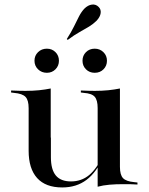

<svg xmlns="http://www.w3.org/2000/svg" viewBox="-20 -815 656 848"><path d="M279 -638.7 275 -642.7Q294.4 -672.6 306.5 -697.6Q318.5 -722.6 329 -742.7Q339.5 -762.9 352.4 -776.6Q368.5 -792.7 386.3 -794.8Q404 -796.8 416.1 -783.9Q426.6 -773.4 424.6 -757.3Q422.6 -741.1 407.3 -724.2Q391.9 -708.9 373.4 -697.6Q354.8 -686.3 331.5 -673.4Q308.1 -660.5 279 -638.7ZM204 -415.3V-207.3H106.5V-337.1Q106.5 -372.6 92.7 -387.1Q79 -401.6 41.9 -404.8L29 -406.5V-415.3Q50.8 -414.5 63.7 -414.1Q76.6 -413.7 92.7 -413.7Q125 -413.7 152.8 -416.5Q180.6 -419.4 204 -424.2ZM204.8 -207.3V-121Q204.8 -66.1 226.6 -39.9Q248.4 -13.7 293.5 -13.7Q339.5 -13.7 373.4 -41.5Q407.3 -69.4 434.7 -129L436.3 -122.6Q406.5 -54 362.1 -20.6Q317.7 12.9 254.8 12.9Q181.5 12.9 144 -28.6Q106.5 -70.2 106.5 -149.2V-207.3ZM411.3 0V-207.3H509.7V-78.2Q509.7 -42.7 523.4 -28.2Q537.1 -13.7 573.4 -10.5L587.1 -8.9V0Q565.3 -1.6 552.4 -1.6Q539.5 -1.6 523.4 -1.6Q491.1 -1.6 463.3 0.8Q435.5 3.2 411.3 9.7ZM509.7 -415.3V-207.3H411.3V-337.9Q411.3 -372.6 398.4 -387.5Q385.5 -402.4 350 -404.8L337.1 -406.5V-415.3Q358.9 -414.5 371.4 -414.1Q383.9 -413.7 399.2 -413.7Q430.6 -413.7 458.5 -416.5Q486.3 -419.4 509.7 -424.2ZM398.4 -493.5Q375 -493.5 359.7 -508.9Q344.4 -524.2 344.4 -546.8Q344.4 -569.4 359.7 -584.7Q375 -600 398.4 -600Q421 -600 436.7 -584.7Q452.4 -569.4 452.4 -546.8Q452.4 -524.2 437.1 -508.9Q421.8 -493.5 398.4 -493.5ZM187.1 -493.5Q163.7 -493.5 148 -508.9Q132.3 -524.2 132.3 -546.8Q132.3 -569.4 148 -584.7Q163.7 -600 187.1 -600Q209.7 -600 225 -584.7Q240.3 -569.4 240.3 -546.8Q240.3 -524.2 225 -508.9Q209.7 -493.5 187.1 -493.5Z"/></svg>

Font: Playfair 144pt SemiExpanded SemiBold
Style: Regular
Weight: 600
Width: 6
Designer: Claus Eggers Sørensen
Foundry: Claus Eggers Sørensen
Version: Version 2.203